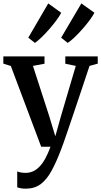

<svg xmlns="http://www.w3.org/2000/svg" viewBox="-21 -882 608 1154"><path d="M133 252Q117 252 103.8 249.5Q90.5 247 82.5 243.5V148Q89.5 152 103.5 154.5Q117.5 157 132.5 157Q156 157 176.8 148Q197.5 139 216 120Q234.5 101 251 71.2Q267.5 41.5 282.5 0H226.5L44 -485.5L-1 -499.5V-543H246.5V-499L177 -486L274 -186.5L311.5 -63L346 -186L434.5 -486L371.5 -499V-543H566.5V-499.5L517 -486Q491 -407.5 467.2 -336.5Q443.5 -265.5 423.2 -205.5Q403 -145.5 387.2 -99.2Q371.5 -53 361 -23.5Q350.5 6 347 14.5Q317.5 92.5 288.5 145.2Q259.5 198 223 225Q186.5 252 133 252ZM385.5 -624.5 346.5 -655.5 468 -861.5 546.5 -805.5Q537 -786.5 517.5 -760.2Q498 -734 474 -706.8Q450 -679.5 426.8 -657.5Q403.5 -635.5 386.5 -624.5ZM188.5 -624.5 149 -655.5 269 -861.5 347 -805Q337 -785.5 317.5 -759.2Q298 -733 274.5 -706Q251 -679 228.2 -657.2Q205.5 -635.5 189.5 -624.5Z"/></svg>

Font: Merriweather 48pt SemiBold
Style: Regular
Weight: 600
Version: Version 2.100